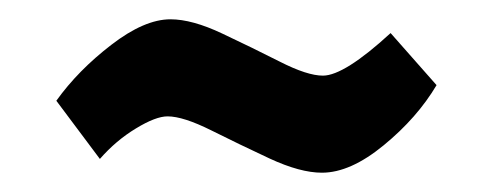

<svg xmlns="http://www.w3.org/2000/svg" viewBox="-20 -516 505 198"><path d="M312 -337.9Q289.6 -337.9 258.1 -352.5Q226.6 -367.2 197.8 -381.6Q168.9 -396 152.8 -396Q140.6 -396 120.1 -383.5Q99.6 -371.1 83 -352.1L38.1 -412.1Q60.5 -443.4 94.7 -469.7Q128.9 -496.1 155.8 -496.1Q178.2 -496.1 209.2 -481.4Q240.2 -466.8 268.6 -452.4Q296.9 -438 313 -438Q335 -438 382.8 -481.9L430.2 -428.2Q410.2 -394.5 375.7 -366.2Q341.3 -337.9 312 -337.9Z"/></svg>

Font: Oswald Medium
Style: Regular
Weight: 500
Designer: Vernon Adams
Foundry: Vernon Adams
Version: Version 4.103